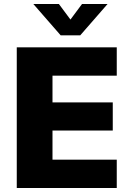

<svg xmlns="http://www.w3.org/2000/svg" viewBox="-20 -942 637 962"><path d="M64 0V-705H565V-563H243V-429H545V-288H243V-142H565V0ZM391 -922H519L382 -765H284L147 -922H275L333 -844Z"/></svg>

Font: wassup Sans
Style: Black
Weight: 900
Version: Version 2.001